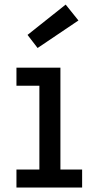

<svg xmlns="http://www.w3.org/2000/svg" viewBox="-20 -838 414 858"><path d="M250 -80.5H347V0H53.5V-80.5H156V-455H53.5V-535.5H250ZM273.5 -817.5 330.5 -746.5 148 -623.5 103 -682Z"/></svg>

Font: Hepta Slab Medium
Style: Regular
Weight: 500
Designer: Michael LaGattuta
Foundry: Michael LaGattuta
Version: Version 1.102